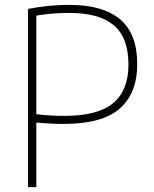

<svg xmlns="http://www.w3.org/2000/svg" viewBox="-20 -767 632 787"><path d="M95 0V-730.5Q137.5 -738.5 178.5 -742.8Q219.5 -747 265 -747Q401 -747 471.8 -688.2Q542.5 -629.5 542.5 -503.5Q542.5 -385.5 471 -322.2Q399.5 -259 241 -259Q211.5 -259 185.2 -260.5Q159 -262 129 -264.5V0ZM242.5 -292Q382.5 -292 444.5 -344.8Q506.5 -397.5 506.5 -502Q506.5 -613 446.5 -663.5Q386.5 -714 265 -714Q227 -714 193.8 -711.2Q160.5 -708.5 129 -703V-299Q156.5 -295.5 184 -293.8Q211.5 -292 242.5 -292Z"/></svg>

Font: Encode Sans SC Thin
Style: Regular
Weight: 250
Designer: Multiple Designers
Foundry: Impallari Type
Version: Version 3.002